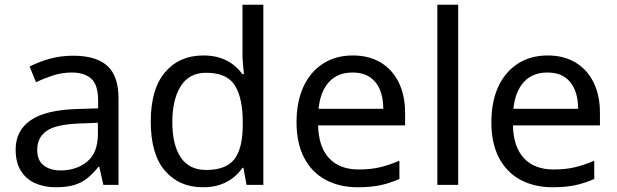

<svg xmlns="http://www.w3.org/2000/svg" viewBox="-20 -780 2602 810"><path d="M288 -545Q386 -545 433 -502Q480 -459 480 -365V0H416L399 -76H395Q372 -47 347.5 -27.5Q323 -8 291.5 1Q260 10 215 10Q167 10 128.5 -7Q90 -24 68 -59.5Q46 -95 46 -149Q46 -229 109 -272.5Q172 -316 303 -320L394 -323V-355Q394 -422 365 -448Q336 -474 283 -474Q241 -474 203 -461.5Q165 -449 132 -433L105 -499Q140 -518 188 -531.5Q236 -545 288 -545ZM314 -259Q214 -255 175.5 -227Q137 -199 137 -148Q137 -103 164.5 -82Q192 -61 235 -61Q303 -61 348 -98.5Q393 -136 393 -214V-262Z M836 10Q736 10 676 -59.5Q616 -129 616 -267Q616 -405 676.5 -475.5Q737 -546 837 -546Q879 -546 910 -535.5Q941 -525 964 -507Q987 -489 1003 -467H1009Q1008 -480 1005.5 -505.5Q1003 -531 1003 -546V-760H1091V0H1020L1007 -72H1003Q987 -49 964 -30.5Q941 -12 909.5 -1Q878 10 836 10ZM850 -63Q935 -63 969.5 -109.5Q1004 -156 1004 -250V-266Q1004 -366 971 -419.5Q938 -473 849 -473Q778 -473 742.5 -416.5Q707 -360 707 -265Q707 -169 742.5 -116Q778 -63 850 -63Z M1468 -546Q1537 -546 1586.5 -516Q1636 -486 1662.5 -431.5Q1689 -377 1689 -304V-251H1322Q1324 -160 1368.5 -112.5Q1413 -65 1493 -65Q1544 -65 1583.5 -74.5Q1623 -84 1665 -102V-25Q1624 -7 1584 1.5Q1544 10 1489 10Q1413 10 1354.5 -21Q1296 -52 1263.5 -113.5Q1231 -175 1231 -264Q1231 -352 1260.5 -415Q1290 -478 1343.5 -512Q1397 -546 1468 -546ZM1467 -474Q1404 -474 1367.5 -433.5Q1331 -393 1324 -321H1597Q1597 -367 1583 -401Q1569 -435 1540.5 -454.5Q1512 -474 1467 -474Z M1913 0H1825V-760H1913Z M2290 -546Q2359 -546 2408.5 -516Q2458 -486 2484.5 -431.5Q2511 -377 2511 -304V-251H2144Q2146 -160 2190.5 -112.5Q2235 -65 2315 -65Q2366 -65 2405.5 -74.5Q2445 -84 2487 -102V-25Q2446 -7 2406 1.5Q2366 10 2311 10Q2235 10 2176.5 -21Q2118 -52 2085.5 -113.5Q2053 -175 2053 -264Q2053 -352 2082.5 -415Q2112 -478 2165.5 -512Q2219 -546 2290 -546ZM2289 -474Q2226 -474 2189.5 -433.5Q2153 -393 2146 -321H2419Q2419 -367 2405 -401Q2391 -435 2362.5 -454.5Q2334 -474 2289 -474Z"/></svg>

Font: Noto Sans Hebrew
Style: Regular
Weight: 400
Designer: Monotype Design Team
Foundry: Monotype Imaging Inc.
Version: Version 2.003